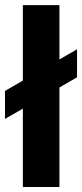

<svg xmlns="http://www.w3.org/2000/svg" viewBox="-29 -748 328 768"><path d="M208.8 0H62.4V-727.5H208.8ZM-9 -384.3 279.2 -550.9V-438.8L-9 -272.2Z"/></svg>

Font: Raveo Variable
Style: Regular
Weight: 400
Designer: Jakub Foglar, Rasmus Andersson (Inter)
Foundry: Jakubfoglar.com
Version: Version 1.000;Glyphs 3.2.3 (3260)